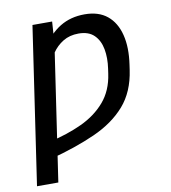

<svg xmlns="http://www.w3.org/2000/svg" viewBox="-84 -625 802 901"><g transform="rotate(-10 317.0 -175.0)"><path d="M216.8 -444.3 121.1 203.1H19.5L129.9 -545.9H223.6ZM175.3 -331.5 121.6 -293.5Q142.1 -375.5 176.8 -433.3Q211.4 -491.2 262 -522Q312.5 -552.7 378.9 -552.7Q445.3 -552.7 486.3 -519.3Q527.3 -485.8 542.7 -425Q558.1 -364.3 545.9 -282.2L542.5 -258.8Q527.8 -156.7 471.2 -92Q414.6 -27.3 321.8 14.2Q229 55.7 105 88.4L117.2 7.3Q201.2 -11.7 270.3 -43.7Q339.4 -75.7 384.3 -127.9Q429.2 -180.2 440.4 -258.8L443.8 -282.2Q451.2 -332.5 443.4 -375Q435.5 -417.5 409.4 -443.1Q383.3 -468.8 335.4 -468.8Q293 -468.8 261.7 -449.7Q230.5 -430.7 209.2 -399.4Q188 -368.2 175.3 -331.5Z"/></g></svg>

Font: Inter
Style: Italic
Weight: 400
Italic angle: -9.3988°
Designer: Rasmus Andersson
Foundry: rsms
Version: Version 4.001;git-66647c0bb